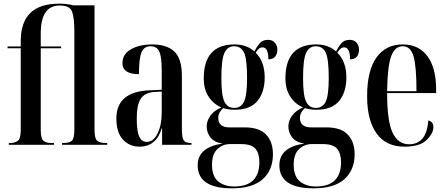

<svg xmlns="http://www.w3.org/2000/svg" viewBox="-20 -789 2432 1046"><path d="M28 0H274V-10H256Q233 -10 217.5 -21.5Q202 -33 202 -81V-526H313V-536H202V-607Q202 -759 305 -759Q360 -759 372.5 -726Q385 -693 385 -618V-82Q385 -36 372 -23Q359 -10 326 -10H318V0H564V-10H558Q522 -10 508.5 -23Q495 -36 495 -82V-760H380Q346 -769 301 -769Q93 -769 93 -565V-536H21V-526H93V-81Q93 -33 76.5 -21.5Q60 -10 38 -10H28Z M739 10Q832 10 861 -90H863V0H1023V-10H1020Q991 -10 981 -24Q971 -38 971 -85V-375Q971 -469 930 -508Q889 -547 809 -547Q740 -547 693.5 -520.5Q647 -494 647 -445Q647 -385 737 -385Q737 -471 751 -504Q765 -537 800 -537Q834 -537 847.5 -508.5Q861 -480 861 -406V-300L795 -297Q614 -290 614 -143Q614 -67 650 -28.5Q686 10 739 10ZM779 -16Q752 -16 738.5 -45Q725 -74 725 -145Q725 -216 746 -250Q767 -284 821 -288L861 -290V-173Q861 -108 838.5 -62Q816 -16 779 -16Z M1243 237Q1356 237 1411.5 187Q1467 137 1467 51Q1467 -16 1430 -55.5Q1393 -95 1313 -95H1230Q1169 -95 1169 -147Q1169 -176 1196 -200Q1225 -191 1258 -191Q1343 -191 1382.5 -239Q1422 -287 1422 -367Q1422 -453 1373 -502Q1389 -531 1410 -531Q1442 -531 1442 -466Q1468 -466 1479.5 -481Q1491 -496 1491 -518Q1491 -540 1478 -556Q1465 -572 1440 -572Q1410 -572 1393.5 -552Q1377 -532 1366 -509Q1323 -547 1258 -547Q1090 -547 1090 -362Q1090 -302 1117 -261.5Q1144 -221 1186 -204Q1145 -186 1125.5 -158Q1106 -130 1106 -100Q1106 -67 1127 -40Q1148 -13 1193 -7Q1057 13 1057 111Q1057 237 1243 237ZM1256 -201Q1219 -201 1202.5 -235.5Q1186 -270 1186 -363Q1186 -466 1203 -501.5Q1220 -537 1255 -537Q1293 -537 1309.5 -502.5Q1326 -468 1326 -364Q1326 -270 1309.5 -235.5Q1293 -201 1256 -201ZM1256 227Q1203 227 1169 199.5Q1135 172 1135 108Q1135 50 1164.5 23Q1194 -4 1232 -4H1294Q1350 -4 1371.5 21.5Q1393 47 1393 94Q1393 227 1256 227Z M1688 237Q1801 237 1856.5 187Q1912 137 1912 51Q1912 -16 1875 -55.5Q1838 -95 1758 -95H1675Q1614 -95 1614 -147Q1614 -176 1641 -200Q1670 -191 1703 -191Q1788 -191 1827.5 -239Q1867 -287 1867 -367Q1867 -453 1818 -502Q1834 -531 1855 -531Q1887 -531 1887 -466Q1913 -466 1924.5 -481Q1936 -496 1936 -518Q1936 -540 1923 -556Q1910 -572 1885 -572Q1855 -572 1838.5 -552Q1822 -532 1811 -509Q1768 -547 1703 -547Q1535 -547 1535 -362Q1535 -302 1562 -261.5Q1589 -221 1631 -204Q1590 -186 1570.5 -158Q1551 -130 1551 -100Q1551 -67 1572 -40Q1593 -13 1638 -7Q1502 13 1502 111Q1502 237 1688 237ZM1701 -201Q1664 -201 1647.5 -235.5Q1631 -270 1631 -363Q1631 -466 1648 -501.5Q1665 -537 1700 -537Q1738 -537 1754.5 -502.5Q1771 -468 1771 -364Q1771 -270 1754.5 -235.5Q1738 -201 1701 -201ZM1701 227Q1648 227 1614 199.5Q1580 172 1580 108Q1580 50 1609.5 23Q1639 -4 1677 -4H1739Q1795 -4 1816.5 21.5Q1838 47 1838 94Q1838 227 1701 227Z M2184 10Q2267 10 2304 -26Q2341 -62 2341 -97Q2341 -125 2314 -133Q2307 -62 2280 -32.5Q2253 -3 2209 -3Q2149 -3 2119 -65.5Q2089 -128 2089 -282H2356V-301Q2356 -419 2308.5 -483Q2261 -547 2174 -547Q2082 -547 2031 -476Q1980 -405 1980 -264Q1980 -134 2031.5 -62Q2083 10 2184 10ZM2089 -292Q2091 -428 2111 -482.5Q2131 -537 2174 -537Q2217 -537 2233 -482Q2249 -427 2249 -292Z"/></svg>

Font: Noto Serif Display Condensed Semi
Style: Regular
Weight: 600
Width: 3
Designer: Monotype Design Team
Foundry: Monotype Imaging Inc.
Version: Version 1.900